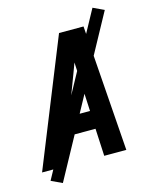

<svg xmlns="http://www.w3.org/2000/svg" viewBox="-146 -909 855 1083"><g transform="rotate(-15 281.0 -368.0)"><path d="M-14 0H114L175 -160H341L349 0H478L425 -735H282ZM215 -265 300 -490Q306 -506 311.5 -521Q317 -536 323 -552Q324 -536 324.5 -521Q325 -506 326 -490L337 -265ZM84 88 565 -794 501 -824 20 58Z"/></g></svg>

Font: Iosevka Sparkle
Style: Bold Italic
Weight: 700
Italic angle: -9°
Designer: Belleve Invis
Foundry: Belleve Invis
Version: Version 4.5.0; ttfautohint (v1.8.3)